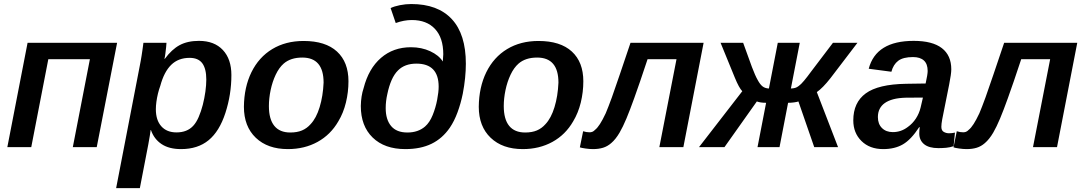

<svg xmlns="http://www.w3.org/2000/svg" viewBox="-20 -745 5492 972"><path d="M224.6 -445.3 138.2 0H17.1L119.6 -528.3H572.8L469.7 0H348.6L435.1 -445.3Z M896.5 9.8Q835.9 9.8 797.9 -15.6Q759.8 -41 744.1 -86.9H742.7Q741.2 -76.2 738.5 -58.1Q735.8 -40 731 -15.1Q723.6 22.9 712.9 78.6Q702.1 134.3 688 207.5H567.9L687.5 -411.1Q689.9 -424.3 692.4 -437Q694.8 -449.7 696.8 -462.9Q699.2 -479.5 701.7 -495.8Q704.1 -512.2 706.1 -528.3H822.8Q822.8 -522.5 821 -506.1Q819.3 -489.7 817.1 -472.9Q814.9 -456.1 812.5 -447.3H814.5Q849.6 -495.1 889.6 -516.6Q929.7 -538.1 987.3 -538.1Q1064.9 -538.1 1108.2 -491.9Q1151.4 -445.8 1151.4 -365.2Q1151.4 -266.6 1121.1 -173.3Q1090.8 -80.1 1036.1 -35.2Q981.4 9.8 896.5 9.8ZM939.9 -452.1Q882.8 -452.1 846.7 -416.7Q810.5 -381.3 791.5 -310.5Q784.7 -292 779.5 -270.8Q774.4 -249.5 771.7 -229.2Q769 -209 769 -191.9Q769 -136.7 796.6 -105.7Q824.2 -74.7 873.5 -74.7Q927.2 -74.7 958 -107.9Q973.6 -124.5 985.8 -152.6Q998 -180.7 1006.6 -214.1Q1015.1 -247.6 1019.8 -281.2Q1024.4 -314.9 1024.4 -342.3Q1024.4 -397 1004.2 -424.6Q983.9 -452.1 939.9 -452.1Z M1744.1 -333.5Q1744.1 -278.8 1731.2 -225.8Q1718.3 -172.9 1692.9 -130.9Q1653.8 -63 1587.6 -26.6Q1521.5 9.8 1437.5 9.8Q1335 9.8 1274.9 -47.6Q1214.8 -105 1214.8 -204.6Q1215.8 -303.7 1252.9 -379.4Q1290.5 -455.6 1358.4 -496.6Q1426.3 -537.6 1517.1 -537.6Q1627.9 -537.6 1686 -484.1Q1744.1 -430.7 1744.1 -333.5ZM1618.2 -326.7Q1618.2 -453.6 1510.3 -453.6Q1451.2 -453.6 1416 -422.9Q1392.6 -402.3 1375.7 -366.7Q1358.9 -331.1 1350.1 -289.1Q1341.3 -247.1 1341.3 -208Q1341.3 -141.6 1368.7 -107.9Q1396 -74.2 1449.7 -74.2Q1484.4 -74.2 1509 -84.7Q1533.7 -95.2 1552.2 -116.2Q1581.1 -146.5 1598.1 -202.4Q1615.2 -258.3 1618.2 -326.7Z M2032.2 9.8Q1926.8 9.8 1866.7 -48.6Q1806.6 -106.9 1806.6 -208.5Q1807.6 -259.8 1820.8 -298.8Q1846.2 -397.9 1908.7 -451.9Q1971.2 -505.9 2060.5 -505.9Q2114.3 -505.9 2158 -485.6Q2201.7 -465.3 2221.7 -433.6L2224.1 -470.2Q2224.1 -553.7 2182.1 -598.6Q2140.1 -643.6 2064.9 -643.6Q2024.9 -643.6 1983.4 -628.4L1957.5 -704.1Q1975.1 -712.9 2004.4 -718.8Q2033.7 -724.6 2062 -724.6Q2196.3 -724.6 2267.3 -648.2Q2338.4 -571.8 2338.4 -422.4Q2338.4 -388.2 2334.5 -349.6Q2330.6 -311 2322.8 -270.5Q2312.5 -220.2 2296.1 -176Q2279.8 -131.8 2257.3 -98.6Q2219.7 -43.9 2164.6 -17.1Q2109.4 9.8 2032.2 9.8ZM2042.5 -74.2Q2096.7 -74.2 2131.8 -104.5Q2155.3 -125 2170.4 -162.4Q2185.5 -199.7 2193.1 -239.7Q2200.7 -279.8 2200.7 -306.2Q2200.7 -422.9 2087.9 -422.9Q2029.3 -422.9 1995.1 -388.7Q1976.1 -370.1 1962.6 -339.6Q1949.2 -309.1 1940.9 -269Q1932.6 -232.9 1932.6 -197.8Q1932.6 -139.6 1960 -106.9Q1987.3 -74.2 2042.5 -74.2Z M2933.1 -333.5Q2933.1 -278.8 2920.2 -225.8Q2907.2 -172.9 2881.8 -130.9Q2842.8 -63 2776.6 -26.6Q2710.4 9.8 2626.5 9.8Q2523.9 9.8 2463.9 -47.6Q2403.8 -105 2403.8 -204.6Q2404.8 -303.7 2441.9 -379.4Q2479.5 -455.6 2547.4 -496.6Q2615.2 -537.6 2706.1 -537.6Q2816.9 -537.6 2875 -484.1Q2933.1 -430.7 2933.1 -333.5ZM2807.1 -326.7Q2807.1 -453.6 2699.2 -453.6Q2640.1 -453.6 2605 -422.9Q2581.5 -402.3 2564.7 -366.7Q2547.9 -331.1 2539.1 -289.1Q2530.3 -247.1 2530.3 -208Q2530.3 -141.6 2557.6 -107.9Q2585 -74.2 2638.7 -74.2Q2673.3 -74.2 2698 -84.7Q2722.7 -95.2 2741.2 -116.2Q2770 -146.5 2787.1 -202.4Q2804.2 -258.3 2807.1 -326.7Z M3116.7 -73.7Q3096.7 -39.6 3074.2 -20.5Q3055.2 -3.9 3033 2.9Q3010.7 9.8 2981.9 9.8Q2964.4 9.8 2944.1 6.8Q2923.8 3.9 2915.5 1L2932.1 -80.6Q2948.2 -75.2 2964.8 -75.2Q2971.7 -75.2 2978.5 -77.6Q2985.4 -80.1 2993.2 -88.4Q3004.4 -97.2 3017.3 -117.2Q3030.3 -137.2 3046.4 -171.4Q3052.7 -186.5 3060.5 -206.5Q3068.4 -226.6 3077.6 -252Q3094.7 -300.3 3117.9 -368.4Q3141.1 -436.5 3171.9 -528.3H3542L3439.5 0H3317.9L3404.8 -445.3H3258.3Q3237.3 -382.3 3220.5 -332.8Q3203.6 -283.2 3190.4 -247.1Q3169.4 -188.5 3151.4 -145.3Q3133.3 -102.1 3116.7 -73.7Z M3858.4 -224.6Q3829.6 -224.6 3811.5 -231.4L3647.5 0H3518.6L3737.8 -283.2Q3721.2 -300.3 3700.2 -351.6L3627.9 -528.3H3742.2L3786.6 -405.8Q3803.2 -361.8 3815.9 -339.8Q3827.6 -317.9 3840.1 -307.9Q3852.5 -297.9 3872.6 -296.9L3917.5 -528.3H4028.8L3983.9 -296.9Q3996.1 -297.4 4005.4 -300Q4014.6 -302.7 4023.4 -309.6Q4034.7 -317.4 4050.8 -336.7Q4066.9 -356 4086.4 -382.8L4196.8 -528.3H4320.8L4184.1 -349.1Q4145 -299.3 4115.2 -278.8L4222.7 0H4102.1L4022 -231.4Q4014.2 -228.5 3999.5 -226.6Q3984.9 -224.6 3969.7 -224.6L3926.3 0H3814.9Z M4730.5 4.9Q4682.6 4.9 4658.2 -15.1Q4633.8 -35.2 4633.8 -69.8Q4633.8 -78.6 4634.5 -86.4Q4635.3 -94.2 4636.2 -101.1H4633.3Q4592.3 -38.1 4551 -14.2Q4509.8 9.8 4451.2 9.8Q4382.8 9.8 4341.3 -31Q4299.8 -71.8 4299.8 -135.7Q4299.8 -226.1 4362.8 -272.2Q4425.8 -318.4 4566.4 -320.8L4666 -322.3Q4676.3 -368.7 4676.3 -385.7Q4676.3 -421.4 4657.2 -438.7Q4638.2 -456.1 4602.1 -456.1Q4552.2 -456.1 4527.3 -437.3Q4502.4 -418.5 4492.7 -381.8L4377.9 -397Q4396.5 -467.8 4453.4 -502.9Q4510.3 -538.1 4605.5 -538.1Q4700.7 -538.1 4748.3 -501.2Q4795.9 -464.4 4795.9 -394Q4795.9 -371.1 4785.2 -317.4L4750 -141.1Q4745.6 -117.2 4745.6 -103Q4745.6 -84 4758.1 -77.1Q4770.5 -70.3 4784.2 -70.3Q4799.8 -70.3 4814.5 -73.7L4807.6 -4.9Q4788.6 1.5 4769.3 3.2Q4750 4.9 4730.5 4.9ZM4424.3 -152.3Q4424.3 -117.2 4445.1 -96.7Q4465.8 -76.2 4500 -76.2Q4542 -76.2 4576.2 -102.5Q4600.1 -119.6 4616.7 -145Q4633.3 -170.4 4640.6 -200.7L4652.3 -251L4566.9 -250.5Q4528.3 -249.5 4502.2 -242.4Q4476.1 -235.4 4459 -223.1Q4442.4 -211.4 4433.3 -193.6Q4424.3 -175.8 4424.3 -152.3Z M5008.3 -73.7Q4988.3 -39.6 4965.8 -20.5Q4946.8 -3.9 4924.6 2.9Q4902.3 9.8 4873.5 9.8Q4856 9.8 4835.7 6.8Q4815.4 3.9 4807.1 1L4823.7 -80.6Q4839.8 -75.2 4856.4 -75.2Q4863.3 -75.2 4870.1 -77.6Q4877 -80.1 4884.8 -88.4Q4896 -97.2 4908.9 -117.2Q4921.9 -137.2 4938 -171.4Q4944.3 -186.5 4952.1 -206.5Q4960 -226.6 4969.2 -252Q4986.3 -300.3 5009.5 -368.4Q5032.7 -436.5 5063.5 -528.3H5433.6L5331.1 0H5209.5L5296.4 -445.3H5149.9Q5128.9 -382.3 5112.1 -332.8Q5095.2 -283.2 5082 -247.1Q5061 -188.5 5043 -145.3Q5024.9 -102.1 5008.3 -73.7Z"/></svg>

Font: Arimo SemiBold
Style: Italic
Weight: 600
Italic angle: -12°
Version: Version 1.33